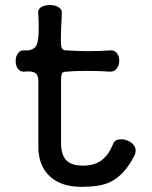

<svg xmlns="http://www.w3.org/2000/svg" viewBox="-20 -722 602 760"><path d="M131.8 -402.3V-140.6Q131.8 -67.4 175.8 -25.4Q220.7 17.6 302.7 17.6Q374 17.6 413.1 0Q472.7 -27.3 512.7 -107.4Q521.5 -127 512.7 -142.6Q504.9 -157.2 486.3 -165Q467.8 -172.9 451.2 -169.9Q433.6 -168 428.7 -154.3Q411.1 -110.4 383.8 -88.9Q354.5 -66.4 309.6 -66.4Q261.7 -66.4 241.2 -88.9Q221.7 -110.4 221.7 -156.2V-402.3Q221.7 -425.8 225.6 -431.6Q229.5 -438.5 245.1 -438.5Q273.4 -441.4 322.3 -441.4Q371.1 -441.4 415 -438.5Q432.6 -437.5 442.4 -451.2Q452.1 -463.9 452.1 -481.4Q452.1 -500 442.4 -511.7Q432.6 -524.4 415 -522.5Q373 -519.5 330.1 -519.5Q293 -519.5 245.1 -522.5Q226.6 -521.5 222.7 -537.1Q219.7 -548.8 221.7 -604.5L224.6 -666Q227.5 -683.6 211.9 -693.4Q198.2 -702.1 177.7 -702.1Q156.2 -702.1 142.6 -693.4Q127.9 -683.6 131.8 -666Q136.7 -573.2 126 -546.9Q116.2 -520.5 77.1 -522.5Q60.5 -524.4 50.8 -510.7Q42 -498 42 -480.5Q42 -461.9 50.8 -450.2Q60.5 -436.5 77.1 -438.5Q105.5 -441.4 119.1 -433.6Q131.8 -424.8 131.8 -402.3Z"/></svg>

Font: Gungsuh
Style: Regular
Weight: 400
Version: Version 2.21